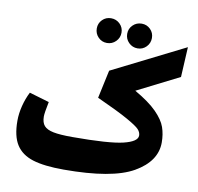

<svg xmlns="http://www.w3.org/2000/svg" viewBox="-92 -947 1098 1063"><g transform="rotate(10 457.0 -415.5)"><path d="M885 -598 649 -479Q731 -432 773.5 -389Q816 -346 829.5 -307Q843 -268 843 -222Q843 -116 724.5 -48Q606 20 334 20Q224 20 160 0Q96 -20 65.5 -68Q35 -116 35 -202Q35 -243 46 -286.5Q57 -330 76 -367L188 -334Q175 -271 175 -251Q175 -217 190.5 -199Q206 -181 243 -173.5Q280 -166 349 -166Q556 -166 634.5 -185Q713 -204 713 -238Q713 -256 698.5 -272Q684 -288 628 -319.5Q572 -351 453 -405L487 -563L894 -767ZM379 -782Q379 -811 399 -831Q419 -851 448 -851Q477 -851 497.5 -831Q518 -811 518 -782Q518 -753 497.5 -732.5Q477 -712 448 -712Q419 -712 399 -732.5Q379 -753 379 -782ZM550 -782Q550 -811 570.5 -831Q591 -851 620 -851Q649 -851 669 -831Q689 -811 689 -782Q689 -753 669 -732.5Q649 -712 620 -712Q591 -712 570.5 -732.5Q550 -753 550 -782Z"/></g></svg>

Font: FiraGO Heavy
Style: Regular
Weight: 900
Designer: bBox Type
Foundry: bBox Type GmbH
Version: Version 1.001